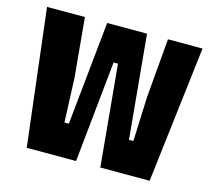

<svg xmlns="http://www.w3.org/2000/svg" viewBox="-92 -731 934 842"><g transform="rotate(15 375.0 -310.0)"><path d="M96 0 22 -620H194L219 -350L227 -150H247L295 -620H476L520 -150H540L548 -350L571 -620H728L654 0H430L387 -460H367L320 0Z"/></g></svg>

Font: Martian Mono SemiExpanded ExtraBold
Style: Regular
Weight: 800
Width: 6
Designer: Roman Shamin
Foundry: Evil Martians
Version: Version 1.000